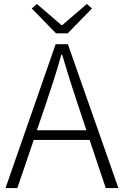

<svg xmlns="http://www.w3.org/2000/svg" viewBox="-20 -953 628 973"><path d="M264 -784H323L446 -910L420 -933L296 -826H291L167 -933L141 -910ZM8 0H68L151 -244H434L516 0H580L324 -729H262ZM167 -293 212 -425C241 -511 266 -587 291 -676H295C321 -587 345 -511 374 -425L418 -293Z"/></svg>

Font: Noto Sans HK Light
Style: Regular
Weight: 300
Designer: Ryoko NISHIZUKA 西塚涼子 (kana, bopomofo & ideographs); Paul D. Hunt (Latin, Greek & Cyrillic); Sandoll Communications 산돌커뮤니
Foundry: Adobe
Version: Version 2.004;hotconv 1.0.118;makeotfexe 2.5.65603